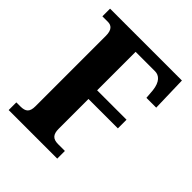

<svg xmlns="http://www.w3.org/2000/svg" viewBox="-199 -835 956 956"><g transform="rotate(45 279.0 -357.0)"><path d="M21 0H363V-54H315C278 -54 263 -71 263 -110V-320H470V-381H263V-652H400C428 -652 453 -631 459 -578L463 -528H532L527 -714H21V-660H60C84 -660 102 -646 102 -604V-108C102 -67 86 -54 49 -54H21Z"/></g></svg>

Font: Noto Serif Khmer Condensed ExtraBold
Style: Regular
Weight: 800
Width: 3
Designer: Danh Hong and the Monotype Design Team
Foundry: Monotype Imaging Inc.
Version: Version 2.004